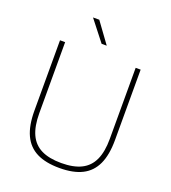

<svg xmlns="http://www.w3.org/2000/svg" viewBox="-167 -1066 1063 1196"><g transform="rotate(20 365.0 -467.5)"><path d="M97.5 -274V-740H131.5V-269Q131.5 -183.5 156.2 -129.5Q181 -75.5 232.5 -49.8Q284 -24 365.5 -24Q446.5 -24 498 -49.8Q549.5 -75.5 574.2 -129.5Q599 -183.5 599 -269V-740H632V-274Q632 -175 603.2 -112.8Q574.5 -50.5 516 -20.8Q457.5 9 365.5 9Q273.5 9 214.5 -20.8Q155.5 -50.5 126.5 -112.8Q97.5 -175 97.5 -274ZM348.5 -808 242 -944H283.5L382.5 -808Z"/></g></svg>

Font: Encode Sans Semi Expanded Thin
Style: Regular
Weight: 250
Width: 6
Designer: Multiple Designers
Foundry: Impallari Type
Version: Version 2.000